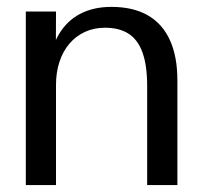

<svg xmlns="http://www.w3.org/2000/svg" viewBox="-20 -532 580 552"><path d="M54.2 0V-498.8H141L140.3 -297.6L118 -335.4Q125.8 -393.3 148.9 -432.7Q172.1 -472.1 210.3 -492.1Q248.5 -512.2 300.3 -512.2Q362.5 -512.2 404.7 -488.1Q446.9 -464 468.4 -416.8Q490 -369.7 490 -300.8V0H403.1V-284.4Q403.1 -343.7 389.8 -380.7Q376.6 -417.7 349.8 -435Q322.9 -452.3 282 -452.3Q249.9 -452.3 223.8 -440.1Q197.7 -428 179.2 -406Q160.7 -384.1 150.9 -354.1Q141 -324 141 -287.9V0Z"/></svg>

Font: Russolo 10pt ExtraLight
Style: Regular
Weight: 200
Designer: Micah Stupak-Hahn
Version: Version 1.000